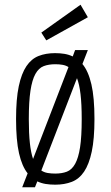

<svg xmlns="http://www.w3.org/2000/svg" viewBox="-20 -772 468 813"><path d="M74 21H128L138 -4Q155 4 173.5 7Q192 10 214 10Q253 10 284 -2Q315 -14 336 -45Q357 -76 368.5 -130Q380 -184 380 -268Q380 -359 367 -415Q354 -471 329 -501L352 -560H298L288 -533Q271 -541 252.5 -544Q234 -547 213 -547Q174 -547 143.5 -535Q113 -523 92 -492Q71 -461 59.5 -407Q48 -353 48 -268Q48 -178 60.5 -123Q73 -68 97 -38ZM306 -441Q316 -415 321 -373Q326 -331 326 -268Q326 -193 319 -148Q312 -103 298 -78Q284 -53 263 -45Q242 -37 214 -37Q197 -37 182 -39.5Q167 -42 155 -50ZM120 -99Q111 -125 106.5 -166Q102 -207 102 -267Q102 -342 109 -388Q116 -434 130 -459Q144 -484 165 -492Q186 -500 214 -500Q231 -500 245 -497.5Q259 -495 270 -488ZM176 -601 352 -699 321 -752 155 -634Z"/></svg>

Font: Secuela Light
Style: Regular
Weight: 300
Designer: Fernando Haro
Foundry: deFharo
Version: Version 1.708